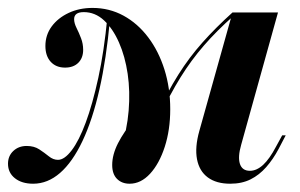

<svg xmlns="http://www.w3.org/2000/svg" viewBox="-49 -448 749 480"><path d="M275 11.3Q255.6 11.3 243.5 -0.8Q231.5 -12.9 231.5 -35.5Q231.5 -61.3 246 -89.9Q260.5 -118.5 289.5 -154L307.3 -141.9L253.2 -75.8Q268.5 -122.6 272.6 -171Q276.6 -219.4 270.2 -263.3Q263.7 -307.3 248.4 -341.9Q233.1 -376.6 210.9 -397.2Q188.7 -417.7 160.5 -417.7Q136.3 -417.7 136.3 -400Q136.3 -390.3 142.3 -378.2Q148.4 -366.1 153.6 -352.4Q158.9 -338.7 158.9 -323.4Q158.9 -303.2 146.8 -291.1Q134.7 -279 113.7 -279Q91.1 -279 77.8 -293.5Q64.5 -308.1 64.5 -333.1Q64.5 -360.5 80.2 -381.9Q96 -403.2 122.6 -415.7Q149.2 -428.2 182.3 -428.2Q224.2 -428.2 259.7 -408.9Q295.2 -389.5 321.4 -354.8Q347.6 -320.2 362.1 -274.2Q376.6 -228.2 376.6 -175Q376.6 -123.4 362.9 -81Q349.2 -38.7 326.2 -13.7Q303.2 11.3 275 11.3ZM33.9 11.3Q5.6 11.3 -11.7 -2.4Q-29 -16.1 -29 -38.7Q-29 -58.1 -15.7 -70.6Q-2.4 -83.1 17.7 -83.1Q36.3 -83.1 49.2 -74.6Q62.1 -66.1 73 -57.3Q83.9 -48.4 96 -48.4Q112.1 -48.4 130.2 -72.2Q148.4 -96 165.3 -141.5Q182.3 -187.1 196.8 -253.6Q211.3 -320.2 219.4 -404.8L225.8 -398.4Q216.9 -300.8 199.6 -224.6Q182.3 -148.4 157.3 -95.6Q132.3 -42.7 101.2 -15.7Q70.2 11.3 33.9 11.3ZM349.2 -154.8 341.9 -159.7Q369.4 -217.7 396.8 -261.3Q424.2 -304.8 457.3 -341.9Q490.3 -379 532.3 -416.9L535.5 -408.9Q492.7 -371 460.9 -334.3Q429 -297.6 402.4 -254.8Q375.8 -212.1 349.2 -154.8ZM554 -86.3Q545.2 -55.6 550.8 -38.3Q556.5 -21 575.8 -21Q592.7 -21 608.9 -35.9Q625 -50.8 641.1 -81.5L656.5 -109.7H665.3L647.6 -75.8Q633.9 -50 616.5 -30.2Q599.2 -10.5 577.4 0.4Q555.6 11.3 526.6 11.3Q491.9 11.3 470.6 -4.4Q449.2 -20.2 443.5 -50Q437.9 -79.8 449.2 -120.2L532.3 -416.9H646Z"/></svg>

Font: Playfair 144pt
Style: Bold Italic
Weight: 700
Italic angle: -15.6°
Designer: Claus Eggers Sørensen
Foundry: Claus Eggers Sørensen
Version: Version 2.203